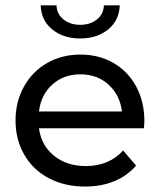

<svg xmlns="http://www.w3.org/2000/svg" viewBox="-20 -698 603 724"><path d="M522.6 -214.4C523.8 -225.4 524.4 -234.3 524.4 -241C524.4 -290.1 514.1 -333.7 493.6 -371.7C473 -409.7 444.5 -439.3 408 -460.5C371.5 -481.6 330 -492.2 283.4 -492.2C236.7 -492.2 194.9 -481.6 157.8 -460.5C120.7 -439.3 91.5 -409.7 70.4 -371.7C49.2 -333.7 38.6 -291 38.6 -243.8C38.6 -196 49.5 -153 71.3 -115C93.1 -77 123.9 -47.4 163.8 -26.2C203.6 -5.1 249.3 5.5 300.8 5.5C341.3 5.5 378 -1.2 410.8 -14.7C443.6 -28.2 471 -47.8 493.1 -73.6L444.4 -130.6C408.8 -91.4 361.9 -71.8 303.6 -71.8C255.8 -71.8 215.7 -84.8 183.5 -110.9C151.3 -136.9 132.5 -171.4 127 -214.4ZM177.1 -379C205.6 -404.8 241 -417.7 283.4 -417.7C325.7 -417.7 361.1 -404.6 389.6 -378.6C418.1 -352.5 434.9 -318.9 439.8 -277.8H127C131.9 -319.5 148.6 -353.3 177.1 -379ZM177.1 -587C205 -564.3 240.1 -552.9 282.4 -552.9C324.8 -552.9 359.9 -564.3 387.8 -587C415.7 -609.7 430.3 -640 431.5 -678H371.7C371.1 -656 362.3 -638.2 345.5 -624.7C328.6 -611.2 307.6 -604.4 282.4 -604.4C257.3 -604.4 236.3 -611.2 219.4 -624.7C202.6 -638.2 193.8 -656 193.2 -678H133.4C134.6 -640 149.2 -609.7 177.1 -587Z"/></svg>

Font: Montserrat Ace
Style: Regular
Weight: 500
Designer: Julieta Ulanovsky
Foundry: Julieta Ulanovsky
Version: Version 1